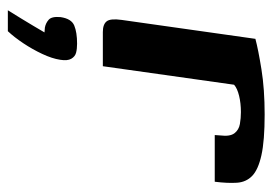

<svg xmlns="http://www.w3.org/2000/svg" viewBox="-120 -322 678 477"><g transform="rotate(90 218.5 -83.0)"><path d="M144 0H59Q40 0 32.5 -9.5Q25 -19 29 -47L76 -379Q102 -386 151.5 -394Q201 -402 264 -402Q329 -402 365 -394Q401 -386 416.5 -371Q432 -356 433.5 -333Q435 -310 431 -278H315L316 -292Q319 -316 310.5 -327Q302 -338 287.5 -340.5Q273 -343 258 -343Q236 -343 217.5 -338.5Q199 -334 190 -326ZM5 236Q17 217 26 202Q35 187 43.5 173Q52 159 60 145Q58 145 54.5 144.5Q51 144 48 144Q37 142 28.5 134.5Q20 127 22 105Q26 78 43 71Q60 64 88 64Q101 64 110.5 66.5Q120 69 125.5 78.5Q131 88 128 106Q125 126 113.5 150.5Q102 175 87 197.5Q72 220 57 236Z"/></g></svg>

Font: Genos SemiBold
Style: Italic
Weight: 600
Italic angle: -8°
Version: Version 1.010